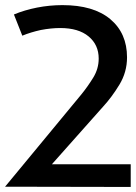

<svg xmlns="http://www.w3.org/2000/svg" viewBox="-23 -740 540 761"><path d="M-2.9 0Q97.7 -122.1 299.8 -366.2Q325.2 -397.5 346.7 -432.6Q368.2 -467.8 368.2 -507.8Q368.2 -562.5 328.1 -595.7Q288.1 -628.9 215.8 -628.9Q179.7 -628.9 138.7 -621.1Q98.6 -612.3 65.4 -598.6Q54.7 -626 32.2 -682.6Q74.2 -700.2 124 -710Q173.8 -719.7 224.6 -719.7Q347.7 -719.7 414.1 -664.1Q480.5 -608.4 480.5 -512.7Q480.5 -454.1 450.2 -404.3Q419.9 -354.5 385.7 -317.4Q318.4 -241.2 182.6 -88.9Q286.1 -88.9 495.1 -88.9Q495.1 -59.6 495.1 1Q329.1 1 -2.9 0Z"/></svg>

Font: DaxlinePro-Medium
Style: Medium
Weight: 400
Designer: Hans Reichel
Version: Version 7.502; 2006